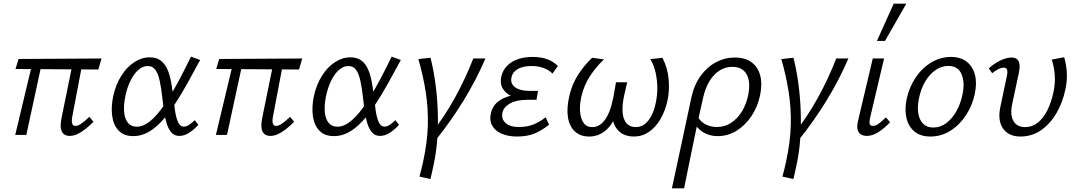

<svg xmlns="http://www.w3.org/2000/svg" viewBox="-20 -731 5838 1040"><path d="M357.3 5.2Q338.8 5.2 326.1 -4.4Q313.4 -13.9 309.9 -35.8Q306.5 -57.6 313.8 -94.3L377.8 -408.7H430.3L371.2 -98.3Q369.2 -86.9 369.1 -75.5Q369.1 -64 373.3 -56.5Q377.5 -49 389.2 -49Q402.9 -49 421.3 -62Q439.7 -74.9 464.2 -98L486.4 -71.3Q463.8 -48.5 441.6 -31.3Q419.5 -14.2 398.7 -4.5Q378 5.2 357.3 5.2ZM62.4 0 160.1 -408.7H210.9L122.5 0ZM512.7 -354.5 64.1 -357.3 80.3 -411.5 530 -414.2Z M702 6.3Q651.4 6.3 623 -23.3Q594.5 -52.8 587.7 -102.6Q580.8 -152.5 593.5 -211.5Q607.6 -274.3 637.4 -321.2Q667.1 -368.2 707.4 -394.3Q747.6 -420.5 791.5 -420.5Q826.9 -420.5 849.4 -403.9Q871.8 -387.4 884.9 -359.4Q897.9 -331.4 905.1 -295.5Q912.3 -259.7 916.7 -220.2Q922.2 -175.5 927.6 -135.3Q933.1 -95.2 944.2 -70.2Q955.4 -45.2 976.3 -45.2Q990.7 -45.2 1005.5 -55.6Q1020.2 -66 1034.8 -80.1L1054.3 -55Q1035.3 -32.8 1007.5 -13.8Q979.6 5.2 951.7 5.2Q924.8 5.2 908.5 -13.3Q892.3 -31.8 882.9 -61.8Q873.5 -91.8 868.4 -128.1Q863.4 -164.4 859.4 -200Q853.9 -251.7 845.6 -290.7Q837.4 -329.7 822.6 -351.5Q807.8 -373.4 780.1 -373.4Q753.3 -373.4 728.9 -352Q704.5 -330.5 686.4 -293.2Q668.3 -255.9 658.5 -207.8Q649 -159.5 652.5 -122.9Q656.1 -86.2 673.3 -65.4Q690.5 -44.6 721.6 -44.6Q749.5 -44.6 778.3 -64Q807.1 -83.4 836.3 -118.2Q865.5 -153 895 -200.7Q924.5 -248.5 954.4 -305.2Q984.2 -362 1014.5 -424.2L1064.2 -406Q1027.9 -338.7 993.7 -277.3Q959.5 -215.8 925.1 -163.9Q890.7 -111.9 855.6 -74Q820.5 -36 782.4 -14.9Q744.3 6.3 702 6.3Z M1444.3 5.2Q1425.8 5.2 1413.1 -4.4Q1400.4 -13.9 1396.9 -35.8Q1393.5 -57.6 1400.8 -94.3L1464.8 -408.7H1517.3L1458.2 -98.3Q1456.2 -86.9 1456.1 -75.5Q1456.1 -64 1460.3 -56.5Q1464.5 -49 1476.2 -49Q1489.9 -49 1508.3 -62Q1526.7 -74.9 1551.2 -98L1573.4 -71.3Q1550.8 -48.5 1528.6 -31.3Q1506.5 -14.2 1485.7 -4.5Q1465 5.2 1444.3 5.2ZM1149.4 0 1247.1 -408.7H1297.9L1209.5 0ZM1599.7 -354.5 1151.1 -357.3 1167.3 -411.5 1617 -414.2Z M1789 6.3Q1738.4 6.3 1710 -23.3Q1681.5 -52.8 1674.7 -102.6Q1667.8 -152.5 1680.5 -211.5Q1694.6 -274.3 1724.4 -321.2Q1754.1 -368.2 1794.4 -394.3Q1834.6 -420.5 1878.5 -420.5Q1913.9 -420.5 1936.4 -403.9Q1958.8 -387.4 1971.9 -359.4Q1984.9 -331.4 1992.1 -295.5Q1999.3 -259.7 2003.7 -220.2Q2009.2 -175.5 2014.6 -135.3Q2020.1 -95.2 2031.2 -70.2Q2042.4 -45.2 2063.3 -45.2Q2077.7 -45.2 2092.5 -55.6Q2107.2 -66 2121.8 -80.1L2141.3 -55Q2122.3 -32.8 2094.5 -13.8Q2066.6 5.2 2038.7 5.2Q2011.8 5.2 1995.5 -13.3Q1979.3 -31.8 1969.9 -61.8Q1960.5 -91.8 1955.4 -128.1Q1950.4 -164.4 1946.4 -200Q1940.9 -251.7 1932.6 -290.7Q1924.4 -329.7 1909.6 -351.5Q1894.8 -373.4 1867.1 -373.4Q1840.3 -373.4 1815.9 -352Q1791.5 -330.5 1773.4 -293.2Q1755.3 -255.9 1745.5 -207.8Q1736 -159.5 1739.5 -122.9Q1743.1 -86.2 1760.3 -65.4Q1777.5 -44.6 1808.6 -44.6Q1836.5 -44.6 1865.3 -64Q1894.1 -83.4 1923.3 -118.2Q1952.5 -153 1982 -200.7Q2011.5 -248.5 2041.4 -305.2Q2071.2 -362 2101.5 -424.2L2151.2 -406Q2114.9 -338.7 2080.7 -277.3Q2046.5 -215.8 2012.1 -163.9Q1977.7 -111.9 1942.6 -74Q1907.5 -36 1869.4 -14.9Q1831.3 6.3 1789 6.3Z M2336.9 31.9 2307.9 3.4Q2386.8 -97.3 2444.4 -202Q2502 -306.8 2543.6 -414.2H2609.6Q2560 -299.4 2492 -187.8Q2423.9 -76.2 2336.9 31.9ZM2311.5 239 2252 225.4Q2258 203.4 2263.3 182.4Q2268.5 161.4 2272.5 141.8Q2294.9 38.5 2297.4 -52Q2299.8 -142.5 2286.4 -230Q2273 -317.6 2246.3 -410.9L2311.8 -418.4Q2328.4 -353.6 2338.3 -280.3Q2348.3 -206.9 2351.1 -131Q2354 -55.1 2348.8 18.7Q2343.6 92.5 2329.5 158.5Q2324.9 180.8 2320.5 200.5Q2316 220.2 2311.5 239Z M2780 8.5Q2733.4 8.5 2697.9 -6.5Q2662.5 -21.5 2646 -50.7Q2629.6 -79.9 2639.8 -121.4Q2652.5 -172.4 2705.6 -197.9Q2758.7 -223.5 2839.9 -223.5L2836.7 -193.8Q2789.6 -193.8 2754 -208.9Q2718.5 -224 2702.5 -252.5Q2686.5 -281.1 2696.3 -320.2Q2704.4 -351.5 2726.6 -374.4Q2748.8 -397.4 2784.2 -410Q2819.5 -422.6 2865.1 -422.6Q2910.7 -422.6 2945 -410Q2979.2 -397.3 3001.9 -373.1L2972.5 -332.3Q2955.9 -349.9 2926.9 -361.6Q2897.9 -373.4 2857.9 -373.4Q2814.4 -373.4 2785.6 -357.5Q2756.8 -341.5 2750.5 -312.8Q2745.1 -289 2756.5 -272.2Q2768 -255.4 2792 -247Q2815.9 -238.7 2847.9 -238.7H2894.3L2886.2 -190.5H2839.8Q2777.7 -190.5 2743.1 -170.9Q2708.5 -151.3 2701.6 -121.7Q2694.4 -86.5 2718.5 -64.8Q2742.5 -43 2790.5 -43Q2837.7 -43 2873.2 -58.3Q2908.6 -73.6 2935.3 -95.8L2954.3 -55.9Q2919.9 -27.6 2879.5 -9.6Q2839.1 8.5 2780 8.5Z M3170.9 8.5Q3124.4 8.5 3094.6 -18.4Q3064.8 -45.3 3056.5 -94.7Q3048.3 -144.1 3064 -211.5Q3078 -272.9 3109.4 -323Q3140.8 -373 3187.3 -418.2L3251.7 -409.3Q3208.9 -369.2 3176 -319.1Q3143.1 -269.1 3129.1 -207.9Q3119.4 -166 3121.9 -128Q3124.5 -90.1 3140.6 -66.3Q3156.7 -42.5 3187.4 -42.5Q3214.9 -42.5 3235.1 -59Q3255.4 -75.5 3269.4 -102.2Q3283.4 -128.9 3292 -160.8Q3300.7 -192.7 3305.7 -222.5L3316.6 -285.5H3377.3L3362.1 -219.5Q3349.1 -162.3 3352.4 -123Q3355.6 -83.7 3373.9 -63.1Q3392.2 -42.5 3423.4 -42.5Q3451.3 -42.5 3472.6 -59Q3494 -75.6 3509.3 -105.6Q3524.6 -135.5 3532.5 -176.1Q3540.5 -214.1 3540.4 -255.4Q3540.2 -296.7 3531.3 -337Q3522.5 -377.2 3502.7 -410.5L3568.3 -417.9Q3596.3 -363.2 3601.8 -302.3Q3607.4 -241.4 3595.5 -186.2Q3583.3 -129.8 3557.4 -85.6Q3531.5 -41.4 3495 -16.5Q3458.5 8.5 3414.4 8.5Q3355 8.5 3324 -29.6Q3293 -67.6 3295.8 -128.3L3323.4 -122.8Q3298.5 -56.2 3260.1 -23.9Q3221.7 8.5 3170.9 8.5Z M3619.4 289Q3633.4 225.5 3646.2 165.5Q3659 105.5 3671.8 46Q3684.5 -13.4 3697.5 -74.2Q3710.5 -135 3724.3 -199.7Q3739.4 -270.7 3774.6 -319.5Q3809.9 -368.2 3858 -393.8Q3906.2 -419.4 3960.2 -419.4Q4015.6 -419.4 4050.6 -393.9Q4085.6 -368.4 4097.7 -322.5Q4109.8 -276.7 4097.3 -216.1Q4084.2 -152.3 4050.2 -101.8Q4016.2 -51.4 3969.2 -22.5Q3922.2 6.3 3868.1 6.3Q3837 6.3 3811.4 -3.7Q3785.8 -13.6 3767.6 -30.8Q3749.5 -48 3740.4 -69.6L3759.9 -98.4Q3775 -70.4 3803.4 -56.7Q3831.7 -43 3862.5 -43Q3905 -43 3939.4 -65.1Q3973.8 -87.3 3998.1 -126.5Q4022.5 -165.6 4032.8 -216.5Q4047.1 -288.9 4024 -329Q4000.8 -369 3946.2 -369Q3910.5 -369 3879 -349.9Q3847.5 -330.7 3824 -293Q3800.5 -255.4 3788.2 -200Q3776.2 -146.6 3767.6 -107.7Q3759 -68.8 3751.6 -33.1Q3744.2 2.6 3735.4 44.7Q3726.6 86.8 3714.8 145.2Q3702.9 203.5 3685.5 289Z M4302.9 31.9 4273.9 3.4Q4352.8 -97.3 4410.4 -202Q4468 -306.8 4509.6 -414.2H4575.6Q4526 -299.4 4458 -187.8Q4389.9 -76.2 4302.9 31.9ZM4277.5 239 4218 225.4Q4224 203.4 4229.3 182.4Q4234.5 161.4 4238.5 141.8Q4260.9 38.5 4263.4 -52Q4265.8 -142.5 4252.4 -230Q4239 -317.6 4212.3 -410.9L4277.8 -418.4Q4294.4 -353.6 4304.3 -280.3Q4314.3 -206.9 4317.1 -131Q4320 -55.1 4314.8 18.7Q4309.6 92.5 4295.5 158.5Q4290.9 180.8 4286.5 200.5Q4282 220.2 4277.5 239Z M4675.5 5.2Q4656.5 5.2 4643 -3.3Q4629.5 -11.7 4625.2 -29.2Q4620.9 -46.7 4627.1 -74.1L4707.5 -414.2H4768.7L4692.1 -89Q4688.1 -70.5 4691 -59.8Q4694 -49 4708.5 -49Q4723.3 -49 4740 -61.4Q4756.8 -73.8 4779.1 -95.3L4801.3 -68.5Q4767.7 -33.7 4736.2 -14.3Q4704.7 5.2 4675.5 5.2ZM4729.9 -509.1 4820.8 -711H4889L4773.6 -509.1Z M5019.9 8.5Q4966.9 8.5 4934.2 -17.9Q4901.5 -44.3 4890.4 -89.9Q4879.3 -135.5 4890.7 -192.4Q4904.2 -257.8 4939.1 -310.1Q4974 -362.5 5024.1 -392.5Q5074.3 -422.6 5131 -422.6Q5182.8 -422.6 5215.9 -397.1Q5248.9 -371.5 5260.8 -326.7Q5272.7 -281.9 5260.2 -223.3Q5247.2 -160.2 5212.7 -107.4Q5178.3 -54.6 5128.6 -23.1Q5079 8.5 5019.9 8.5ZM5035.5 -40.3Q5074.8 -40.3 5107 -65.1Q5139.1 -89.9 5161.7 -130.9Q5184.3 -171.9 5193.5 -219.5Q5207.3 -285.3 5188.2 -329.6Q5169.1 -373.9 5116.4 -373.9Q5080.6 -373.9 5048.2 -351.9Q5015.8 -329.9 4992 -290.2Q4968.2 -250.5 4957.4 -196.7Q4943.7 -125.5 4964.7 -82.9Q4985.7 -40.3 5035.5 -40.3Z M5507.3 8.5Q5444.1 8.5 5413.5 -34.3Q5383 -77.1 5398.5 -151.5L5433.7 -318.6Q5436.3 -329.2 5436.6 -339.8Q5437 -350.5 5432.8 -357.5Q5428.5 -364.6 5416.5 -364.6Q5404.3 -364.6 5388.4 -357Q5372.5 -349.5 5354.4 -334.5L5335.9 -360.5Q5366.6 -388.2 5399.5 -403.8Q5432.4 -419.4 5458.8 -419.4Q5481.4 -419.4 5491.4 -408Q5501.5 -396.6 5502.7 -378.6Q5503.9 -360.5 5499.3 -339L5462.9 -168Q5450.1 -107.8 5469.8 -75.1Q5489.5 -42.5 5531.7 -42.5Q5571.5 -42.5 5601.7 -66.8Q5632 -91.2 5653.1 -133.6Q5674.3 -176.1 5685.7 -229.7Q5696.7 -278.1 5693.3 -324.2Q5689.8 -370.4 5677 -408.2L5744.2 -421Q5755.8 -382.6 5758.5 -338.7Q5761.3 -294.8 5750.7 -246.2Q5736.5 -176.5 5702.8 -118.7Q5669 -60.8 5619.6 -26.2Q5570.3 8.5 5507.3 8.5Z"/></svg>

Font: Ysabeau
Style: Bold Italic
Weight: 700
Italic angle: -12°
Designer: Christian Thalmann (Catharsis Fonts)
Version: Version 2.002